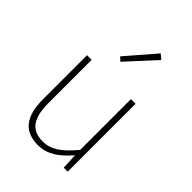

<svg xmlns="http://www.w3.org/2000/svg" viewBox="-238 -930 1054 1054"><g transform="rotate(45 288.5 -403.5)"><path d="M255 13C328 13 383 -29 436 -90H438L442 0H473V-527H437V-133C372 -55 323 -20 258 -20C169 -20 132 -76 132 -192V-527H96V-188C96 -51 147 13 255 13ZM251 -631 403 -797 375 -820 229 -651Z"/></g></svg>

Font: Noto Sans CJK SC Thin
Style: Regular
Weight: 100
Designer: Ryoko NISHIZUKA 西塚涼子 (kana, bopomofo & ideographs); Paul D. Hunt (Latin, Greek & Cyrillic); Sandoll Communications 산돌커뮤니
Foundry: Adobe
Version: Version 2.004;hotconv 1.0.118;makeotfexe 2.5.65603